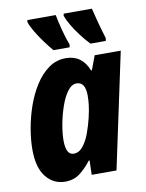

<svg xmlns="http://www.w3.org/2000/svg" viewBox="-87 -828 685 899"><g transform="rotate(-10 256.0 -378.0)"><path d="M150 10Q95 10 59.5 -34Q24 -78 24 -164Q24 -209 33 -262Q42 -315 60 -367Q78 -419 105.5 -462.5Q133 -506 169.5 -532.5Q206 -559 252 -559Q329 -559 359 -482H363L388 -549H512L395 0H277L279 -68H275Q249 -34 220 -12Q191 10 150 10ZM212 -112Q237 -112 256 -135.5Q275 -159 288 -194.5Q301 -230 309 -264Q318 -302 320.5 -326Q323 -350 323 -369Q323 -434 281 -434Q258 -434 238.5 -408Q219 -382 205 -341.5Q191 -301 183 -258Q175 -215 175 -181Q175 -112 212 -112ZM378 -606Q357 -628 336 -655.5Q315 -683 299.5 -709.5Q284 -736 277 -756L279 -766H413Q419 -740 429 -702.5Q439 -665 453 -619L451 -606ZM202 -606Q184 -627 163.5 -655Q143 -683 127 -710Q111 -737 105 -756L106 -766H241Q247 -734 257.5 -693.5Q268 -653 281 -619L279 -606Z"/></g></svg>

Font: Noto Sans Condensed ExtraBold
Style: Italic
Weight: 800
Width: 3
Italic angle: -12°
Designer: Monotype Design Team
Foundry: Monotype Imaging Inc.
Version: Version 2.013; ttfautohint (v1.8.4.7-5d5b)